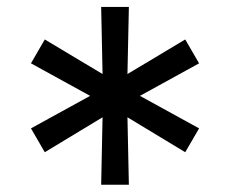

<svg xmlns="http://www.w3.org/2000/svg" viewBox="-20 -627 657 542"><path d="M67.4 -264.6 234.4 -356.4 67.4 -448.2 106.4 -515.6 269.5 -418 265.6 -607.4H343.8L339.8 -418L502.9 -515.6L542 -448.2L375 -356.4L542 -264.6L502.9 -197.3L339.8 -295.9L343.8 -105.5H265.6L269.5 -295.9L106.4 -197.3Z"/></svg>

Font: GenEi M Gothic v2 Regular
Style: Regular
Weight: 400
Version: Version 2.0